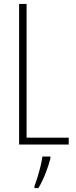

<svg xmlns="http://www.w3.org/2000/svg" viewBox="-20 -734 387 975"><path d="M77 0V-714H115V-35H329V0ZM236 71Q227 106 211 147Q195 188 175 221H155V211Q162 193 170.5 165.5Q179 138 186 109.5Q193 81 195 61H236Z"/></svg>

Font: Noto Sans Gujarati UI ExtraCondensed ExtraLight
Style: Regular
Weight: 200
Width: 2
Designer: Jelle Bosma - Monotype Design Team, Universal Thirst
Foundry: Monotype Imaging Inc.
Version: Version 2.106; ttfautohint (v1.8.4.7-5d5b)